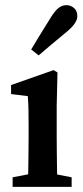

<svg xmlns="http://www.w3.org/2000/svg" viewBox="-20 -725 322 745"><path d="M88 0Q89 -21 89.5 -55.5Q90 -90 90.5 -127.5Q91 -165 91 -193V-236Q91 -274 90.5 -299Q90 -324 88 -352L23 -360V-395L188 -453L203 -444L200 -314V-193Q200 -165 200.5 -127.5Q201 -90 201.5 -55.5Q202 -21 203 0ZM29 0V-37L122 -55H166L258 -37V0ZM101 -533Q117 -560 134.5 -588.5Q152 -617 177 -657Q193 -683 207 -694Q221 -705 238 -705Q254 -705 267 -694Q280 -683 280 -662Q280 -635 237 -600Q203 -572 178 -551Q153 -530 130 -510Z"/></svg>

Font: Lisu Bosa
Style: Bold
Weight: 700
Designer: David Morse, Annie Olsen, Victor Gaultney, Frank Grießhammer (Latin)
Foundry: SIL International
Version: Version 2.000